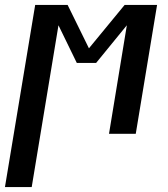

<svg xmlns="http://www.w3.org/2000/svg" viewBox="-58 -540 678 775"><path d="M-38 215 84 -520H215L301 -345L445 -520H576L490 0H382L454 -438L330 -286H252L178 -438L70 215Z"/></svg>

Font: Iosevka SS04 SmBd Ex Obl
Style: Regular
Weight: 600
Width: 7
Italic angle: -9°
Monospace: yes
Designer: Belleve Invis
Foundry: Belleve Invis
Version: Version 19.0.0; ttfautohint (v1.8.4)